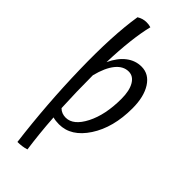

<svg xmlns="http://www.w3.org/2000/svg" viewBox="-305 -792 1056 1056"><g transform="rotate(45 222.5 -264.0)"><path d="M136 -83Q147 -72 160.5 -67Q174 -62 189 -62Q248 -62 290.5 -145Q333 -228 333 -352Q333 -415 312 -451Q291 -487 255 -487Q213 -487 181 -447.5Q149 -408 130 -333Q130 -270 131.5 -206.5Q133 -143 136 -83ZM141 -16Q145 46 151 103.5Q157 161 164 210Q149 215 131 217.5Q113 220 96 220Q63 -43 57 -303.5Q51 -564 78 -732Q91 -740 104.5 -744Q118 -748 133 -748Q142 -748 149.5 -747Q157 -746 167 -743Q153 -687 144 -609.5Q135 -532 132 -437Q159 -495 198.5 -525.5Q238 -556 286 -556Q344 -556 378.5 -502Q413 -448 413 -358Q413 -209 348 -109.5Q283 -10 189 -10Q175 -10 163 -11.5Q151 -13 141 -16Z"/></g></svg>

Font: Atma
Style: Regular
Weight: 400
Designer: Gregori Vincens, Jeremie Hornus, Riccardo Olocco, Yoann Minet.
Foundry: black foundry
Version: Version 1.102;PS 1.100;hotconv 1.0.86;makeotf.lib2.5.63406